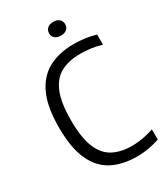

<svg xmlns="http://www.w3.org/2000/svg" viewBox="-225 -1020 981 1128"><g transform="rotate(-30 266.0 -456.0)"><path d="M361 9.5Q265 9.5 194.8 -26.8Q124.5 -63 86.2 -146Q48 -229 48 -368.5Q48 -505 86.2 -588.8Q124.5 -672.5 196.2 -711Q268 -749.5 369 -749.5Q444 -749.5 515.5 -729V-660Q478.5 -671.5 443.2 -676Q408 -680.5 371.5 -680.5Q293.5 -680.5 239.8 -651.5Q186 -622.5 158.2 -554.5Q130.5 -486.5 130.5 -370.5Q130.5 -251 158.5 -183.2Q186.5 -115.5 239.8 -87.5Q293 -59.5 367.5 -59.5Q437.5 -59.5 515.5 -85.5V-16.5Q482.5 -5 443.2 2.2Q404 9.5 361 9.5ZM329 -829.5Q304 -829.5 289.2 -841.8Q274.5 -854 274.5 -875.5Q274.5 -897.5 289.2 -910Q304 -922.5 329 -922.5Q354 -922.5 368.8 -910Q383.5 -897.5 383.5 -875.5Q383.5 -854 368.8 -841.8Q354 -829.5 329 -829.5Z"/></g></svg>

Font: Encode Sans SemiCondensed SemiCondensed
Style: Regular
Weight: 400
Width: 4
Designer: Multiple Designers
Foundry: Impallari Type
Version: Version 3.000; ttfautohint (v1.8.3) -l 8 -r 50 -G 200 -x 14 